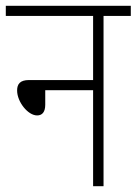

<svg xmlns="http://www.w3.org/2000/svg" viewBox="-20 -642 471 662"><path d="M0 -622V-587H301V-366H80C49 -366 39 -352 39 -330C39 -291 76 -244 108 -244C125 -244 136 -255 136 -281V-331H301V0H337V-587H431V-622Z"/></svg>

Font: Noto Sans Devanagari UI Condensed ExtraLight
Style: Regular
Weight: 200
Width: 3
Designer: Jelle Bosma - Monotype Design Team
Foundry: Monotype Imaging Inc.
Version: Version 2.004